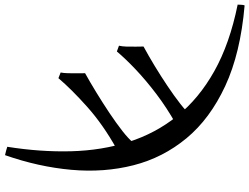

<svg xmlns="http://www.w3.org/2000/svg" viewBox="-246 -648 1031 794"><g transform="rotate(90 270.0 -251.5)"><path d="M515.1 243.7Q496.6 239.7 480.5 234.4Q502.4 96.7 499 -30Q495.6 -156.7 460.4 -267.6Q425.3 -378.4 353.3 -468.3Q281.2 -558.1 167.7 -621.8Q54.2 -685.5 -107.4 -718.3Q-106.9 -724.1 -106.7 -733.6Q-106.4 -743.2 -104 -747.1Q93.3 -730 229 -667Q364.7 -604 445.3 -506.6Q525.9 -409.2 556.9 -287.4Q587.9 -165.5 575.7 -30Q563.5 105.5 515.1 243.7ZM384.3 -461.9Q319.3 -425.3 262.9 -382.6Q206.5 -339.8 161.6 -297.4Q116.7 -254.9 86.4 -218.8L62.5 -227.5Q65.4 -239.3 66.2 -258.8Q66.9 -278.3 66.4 -297.9Q65.9 -317.4 65.9 -329.1Q103 -349.1 145.8 -375Q188.5 -400.9 229.2 -428.2Q270 -455.6 302 -480.5Q334 -505.4 349.6 -524.4ZM488.3 -217.3Q388.7 -161.6 315.4 -96.2Q242.2 -30.8 196.8 22.9L173.3 13.7Q175.8 2 176.3 -17.3Q176.8 -36.6 176.5 -56.2Q176.3 -75.7 176.3 -87.4Q212.4 -107.4 255.6 -133.8Q298.8 -160.2 340.8 -188.2Q382.8 -216.3 415.5 -241.9Q448.2 -267.6 462.9 -286.1Z"/></g></svg>

Font: Gentium Book Plus
Style: Regular
Weight: 400
Designer: Victor Gaultney, Annie Olsen, Iska Routamaa, Becca Hirsbrunner
Foundry: SIL International
Version: Version 6.101